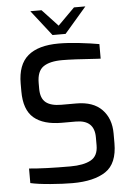

<svg xmlns="http://www.w3.org/2000/svg" viewBox="-61 -973 705 1025"><g transform="rotate(-5 291.0 -461.0)"><path d="M61 -14V-92Q144 -84 282 -84Q353 -84 392 -105.5Q431 -127 431 -184V-227Q431 -320 332 -320H257Q158 -320 107 -363.5Q56 -407 56 -506V-547Q56 -649 111.5 -696Q167 -743 277 -743Q325 -743 387 -736Q449 -729 493 -721V-643L472 -644Q344 -653 288 -653Q220 -653 186 -629Q152 -605 152 -542V-512Q152 -460 179.5 -438Q207 -416 262 -416H343Q433 -416 480 -367.5Q527 -319 527 -239V-187Q527 -78 464 -36Q401 6 286 6Q235 6 167.5 0.5Q100 -5 61 -14ZM141 -928H201L285 -838L375 -928H436L318 -791H248Z"/></g></svg>

Font: Exo Medium
Style: Regular
Weight: 500
Designer: Natanael Gama
Foundry: Natanael Gama
Version: Version 1.500; ttfautohint (v1.6)